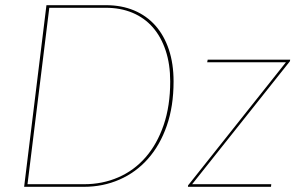

<svg xmlns="http://www.w3.org/2000/svg" viewBox="-20 -720 1150 740"><path d="M73 0ZM649 -406Q649 -310.5 622.8 -235.2Q596.5 -160 550.2 -107.8Q504 -55.5 440.5 -27.8Q377 0 303 0H73L159 -700H389Q448.5 -700 496.8 -679.8Q545 -659.5 578.8 -621.5Q612.5 -583.5 630.8 -529Q649 -474.5 649 -406ZM636 -406Q636 -472.5 618.5 -525.2Q601 -578 568.8 -614.8Q536.5 -651.5 490.5 -670.8Q444.5 -690 388 -690H170L86 -10H304Q375 -10 436 -36.5Q497 -63 541.2 -113.8Q585.5 -164.5 610.8 -238.2Q636 -312 636 -406ZM1097.5 -485Q1097.5 -483 1093.5 -479L720.5 -10H1025.5L1024.5 0H704.5V-3Q704.5 -5.5 705.8 -7Q707 -8.5 708.5 -10L1082 -480H778.5L780.5 -490H1098.5Z"/></svg>

Font: Lato Hairline
Style: Italic
Weight: 100
Italic angle: -7°
Designer: Lukasz Dziedzic
Foundry: tyPoland Lukasz Dziedzic
Version: Version 2.007; 2014-02-27